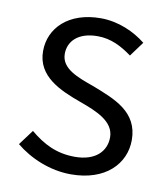

<svg xmlns="http://www.w3.org/2000/svg" viewBox="-69 -613 601 685"><g transform="rotate(10 231.5 -270.5)"><path d="M233 13C358 13 426 -59 426 -145C426 -248 338 -279 259 -310C197 -332 137 -353 137 -407C137 -451 170 -489 242 -489C291 -489 330 -468 367 -441L406 -494C365 -527 306 -554 242 -554C126 -554 59 -487 59 -403C59 -311 145 -275 222 -247C283 -225 348 -199 348 -141C348 -91 311 -51 236 -51C168 -51 120 -77 73 -116L32 -61C83 -19 156 13 233 13Z"/></g></svg>

Font: Noto Sans CJK JP DemiLight
Style: Regular
Weight: 350
Designer: Ryoko NISHIZUKA (kana & ideographs); Paul D. Hunt (Latin, Greek & Cyrillic); Wenlong ZHANG (bopomofo); Sandoll Communica
Foundry: Adobe Systems Incorporated
Version: Version 1.004;PS 1.004;hotconv 1.0.82;makeotf.lib2.5.63406